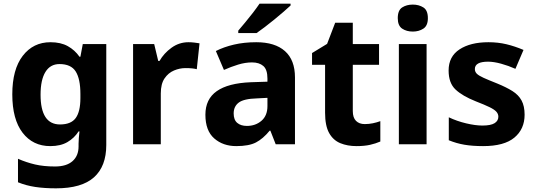

<svg xmlns="http://www.w3.org/2000/svg" viewBox="-20 -786 2920 1046"><path d="M255 -556Q311 -556 349.5 -534.5Q388 -513 413 -477H418L431 -546H559V4Q559 120 492 180Q425 240 285 240Q222 240 172 232.5Q122 225 78 207V79Q124 99 171 110Q218 121 280 121Q342 121 375 92Q408 63 408 12V-3Q408 -15 409.5 -35Q411 -55 413 -70H408Q385 -34 347.5 -12Q310 10 254 10Q159 10 103 -63Q47 -136 47 -272Q47 -408 104 -482Q161 -556 255 -556ZM304 -437Q254 -437 227.5 -394Q201 -351 201 -270Q201 -108 307 -108Q367 -108 392.5 -143Q418 -178 418 -252V-274Q418 -356 392.5 -396.5Q367 -437 304 -437Z M1007 -556Q1022 -556 1039 -554Q1056 -552 1067 -550L1052 -409Q1041 -412 1026 -413.5Q1011 -415 990 -415Q959 -415 928 -402Q897 -389 876.5 -359Q856 -329 856 -277V0H705V-546H820L842 -454H849Q873 -496 914.5 -526Q956 -556 1007 -556Z M1376 -556Q1478 -556 1532.5 -507.5Q1587 -459 1587 -364V0H1482L1453 -74H1449Q1413 -30 1374.5 -10Q1336 10 1267 10Q1195 10 1147 -32Q1099 -74 1099 -161Q1099 -246 1161 -289.5Q1223 -333 1346 -338L1437 -341V-358Q1437 -407 1414.5 -426.5Q1392 -446 1353 -446Q1316 -446 1277 -434Q1238 -422 1200 -405L1156 -508Q1199 -530 1254.5 -543Q1310 -556 1376 -556ZM1380 -250Q1308 -248 1280.5 -227Q1253 -206 1253 -168Q1253 -133 1272.5 -116.5Q1292 -100 1325 -100Q1372 -100 1404.5 -128Q1437 -156 1437 -208V-253ZM1563 -756Q1548 -742 1525 -722Q1502 -702 1475 -680Q1448 -658 1422.5 -638.5Q1397 -619 1378 -606H1278V-619Q1294 -638 1315.5 -663.5Q1337 -689 1358 -716.5Q1379 -744 1394 -766H1563Z M1967 -110Q1990 -110 2011.5 -114.5Q2033 -119 2052 -126V-15Q2027 -4 1996 3Q1965 10 1922 10Q1873 10 1834 -6Q1795 -22 1773 -61.5Q1751 -101 1751 -172V-433H1680V-497L1762 -547L1806 -662H1902V-546H2045V-433H1902V-181Q1902 -145 1919.5 -127.5Q1937 -110 1967 -110Z M2229 -761Q2262 -761 2286.5 -745.5Q2311 -730 2311 -687Q2311 -646 2286.5 -630Q2262 -614 2229 -614Q2195 -614 2171 -630Q2147 -646 2147 -687Q2147 -730 2171 -745.5Q2195 -761 2229 -761ZM2304 -546V0H2153V-546Z M2838 -161Q2838 -83 2782.5 -36.5Q2727 10 2612 10Q2554 10 2510 2.5Q2466 -5 2425 -22V-147Q2469 -126 2519.5 -114Q2570 -102 2608 -102Q2654 -102 2674.5 -115Q2695 -128 2695 -150Q2695 -165 2684.5 -177Q2674 -189 2647.5 -202Q2621 -215 2572 -234Q2499 -263 2461.5 -298.5Q2424 -334 2424 -402Q2424 -478 2483.5 -517Q2543 -556 2641 -556Q2693 -556 2739 -545Q2785 -534 2832 -514L2788 -411Q2750 -428 2710 -439Q2670 -450 2639 -450Q2567 -450 2567 -410Q2567 -395 2577.5 -384.5Q2588 -374 2614.5 -362Q2641 -350 2689 -331Q2738 -311 2771.5 -290Q2805 -269 2821.5 -238.5Q2838 -208 2838 -161Z"/></svg>

Font: Noto Sans Thai Looped
Style: Bold
Weight: 700
Designer: Sasikarn Vongin, Ben Mitchell
Foundry: The Fontpad Ltd
Version: Version 1.001; ttfautohint (v1.8.4.7-5d5b)